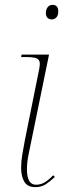

<svg xmlns="http://www.w3.org/2000/svg" viewBox="-20 -761 264 791"><path d="M193 -681Q183 -681 176 -687.5Q169 -694 169 -707Q169 -722 176.5 -731.5Q184 -741 196 -741Q220 -741 220 -714Q220 -697 212 -689Q204 -681 193 -681ZM126 10Q93 10 80 -12.5Q67 -35 67 -70Q67 -96 72 -125Q77 -154 82 -181L142 -479Q143 -485 143.5 -490Q144 -495 144 -499Q144 -514 132 -520Q120 -526 86 -526H67L69 -536H182L99 -131Q94 -108 92.5 -92Q91 -76 91 -64Q91 0 128 0Q148 0 164.5 -10Q181 -20 199 -39L206 -32Q186 -13 168 -1.5Q150 10 126 10Z"/></svg>

Font: Noto Serif Display SemiCondensed Thin
Style: Italic
Weight: 100
Width: 4
Italic angle: -12°
Designer: Monotype Design Team
Foundry: Monotype Imaging Inc.
Version: Version 2.009